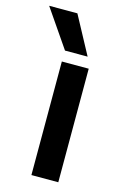

<svg xmlns="http://www.w3.org/2000/svg" viewBox="-158 -777 531 828"><g transform="rotate(15 107.5 -362.5)"><path d="M70 0V-507H190V0ZM81 -725 172 -556H71L-45 -725Z"/></g></svg>

Font: Hind SemiBold
Style: Regular
Weight: 600
Designer: Manushi Parikh, Satya Rajpurohit
Foundry: Indian Type Foundry
Version: Version 2.001;PS 1.0;hotconv 1.0.79;makeotf.lib2.5.61930; tt